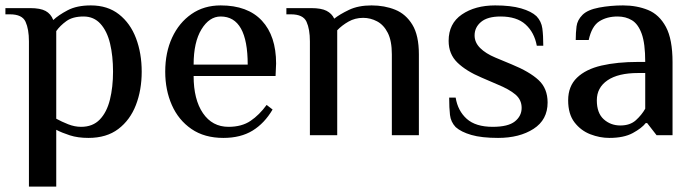

<svg xmlns="http://www.w3.org/2000/svg" viewBox="-22 -500 2570 710"><path d="M85 190V-347Q85 -392 72.5 -419.5Q60 -447 15 -447H-2V-470H90Q127 -470 146.5 -459.5Q166 -449 175 -426Q194 -444 228 -462Q262 -480 314 -480Q376 -480 418 -447Q460 -414 481 -358.5Q502 -303 502 -235Q502 -167 480.5 -111.5Q459 -56 415.5 -23Q372 10 305 10Q266 10 236.5 0.5Q207 -9 186 -20V190ZM278 -31Q321 -31 347 -58Q373 -85 384.5 -131.5Q396 -178 396 -235Q396 -293 385 -339Q374 -385 349.5 -412Q325 -439 287 -439Q247 -439 223.5 -422Q200 -405 186 -385V-61Q206 -50 230 -40.5Q254 -31 278 -31Z M804 10Q734 10 686 -23Q638 -56 613.5 -111.5Q589 -167 589 -235Q589 -306 614.5 -361Q640 -416 686 -448Q732 -480 794 -480Q894 -480 946.5 -423.5Q999 -367 999 -265L997 -219H694Q694 -132 728.5 -81.5Q763 -31 823 -31Q872 -31 904.5 -53Q937 -75 964 -112L986 -95Q956 -44 912 -17Q868 10 804 10ZM694 -261H894Q894 -439 794 -439Q752 -439 723 -391.5Q694 -344 694 -261Z M1124 0V-347Q1124 -392 1111.5 -419.5Q1099 -447 1054 -447H1037V-470H1129Q1166 -470 1185.5 -460Q1205 -450 1214 -431Q1234 -447 1268.5 -463.5Q1303 -480 1352 -480Q1400 -480 1439.5 -464Q1479 -448 1503 -408.5Q1527 -369 1527 -299V0H1427V-299Q1427 -349 1412 -378.5Q1397 -408 1372.5 -421Q1348 -434 1321 -434Q1291 -434 1266.5 -420Q1242 -406 1225 -388V0Z M1820 10Q1759 10 1721 -1Q1683 -12 1663 -30Q1645 -49 1642 -75Q1639 -101 1639 -139H1663Q1671 -90 1704 -60.5Q1737 -31 1800 -31Q1857 -31 1882 -51Q1907 -71 1907 -101Q1907 -131 1884 -150.5Q1861 -170 1817 -188L1759 -213Q1702 -237 1669.5 -268.5Q1637 -300 1637 -349Q1637 -413 1686 -446.5Q1735 -480 1809 -480Q1867 -480 1905 -469Q1943 -458 1962 -440Q1980 -421 1983.5 -395Q1987 -369 1987 -331H1963Q1954 -380 1921.5 -409.5Q1889 -439 1829 -439Q1781 -439 1757 -419Q1733 -399 1733 -369Q1733 -343 1753.5 -322.5Q1774 -302 1810 -287L1870 -262Q1936 -235 1969.5 -204Q2003 -173 2003 -121Q2003 -57 1951 -23.5Q1899 10 1820 10Z M2231 10Q2196 10 2161 -3.5Q2126 -17 2102.5 -47.5Q2079 -78 2079 -129Q2079 -181 2111.5 -212.5Q2144 -244 2202 -257.5Q2260 -271 2338 -271H2364Q2364 -339 2351 -375Q2338 -411 2315 -425Q2292 -439 2262 -439Q2222 -439 2194 -421Q2166 -403 2155 -352H2107Q2107 -379 2110 -402.5Q2113 -426 2132 -445Q2151 -464 2193.5 -472Q2236 -480 2282 -480Q2333 -480 2374.5 -463Q2416 -446 2440.5 -400.5Q2465 -355 2465 -270V0H2406L2371 -45H2366Q2351 -26 2318 -8Q2285 10 2231 10ZM2272 -36Q2308 -36 2329.5 -55.5Q2351 -75 2364 -98V-230H2338Q2264 -230 2224.5 -203Q2185 -176 2185 -129Q2185 -82 2210.5 -59Q2236 -36 2272 -36Z"/></svg>

Font: El Messiri Medium
Style: Regular
Weight: 500
Designer: Mohamed Gaber
Foundry: Kief Type Foundry
Version: Version 2.020; ttfautohint (v1.8.3)